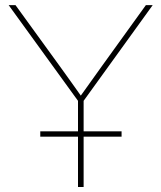

<svg xmlns="http://www.w3.org/2000/svg" viewBox="-20 -748 645 768"><path d="M292 0V-344.7L14.6 -727.5H42L218.3 -484.4Q241.2 -453.1 263.2 -421.9Q285.2 -390.6 307.6 -359.4H298.8Q321.3 -390.6 343.5 -421.9Q365.7 -453.1 388.2 -484.4L563.5 -727.5H590.8L314.5 -344.7V0ZM141.1 -201.2V-222.7H466.3V-201.2Z"/></svg>

Font: Inter 28pt Thin
Style: Regular
Weight: 250
Designer: Rasmus Andersson
Foundry: rsms
Version: Version 4.001;git-66647c0bb